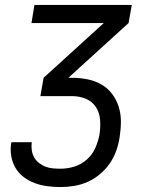

<svg xmlns="http://www.w3.org/2000/svg" viewBox="-20 -550 640 775"><path d="M224 205Q197 205 170.5 201.5Q144 198 120 189Q96 180 76 165Q56 150 43 128.5Q30 107 25.5 80.5Q21 54 25 28Q25 27 25.5 26Q26 25 26 24H108Q108 25 108 25.5Q108 26 108 26Q106 42 108.5 57.5Q111 73 118 85.5Q125 98 137 107.5Q149 117 163 122.5Q177 128 192.5 129.5Q208 131 224 131Q252 131 280 122.5Q308 114 330.5 94Q353 74 365 46.5Q377 19 382 -9Q386 -38 384 -66.5Q382 -95 367 -118Q352 -141 326 -151.5Q300 -162 271 -162H143L156 -236L399 -457H107L119 -530H512L499 -457L256 -236H271Q302 -236 332.5 -230Q363 -224 388.5 -209.5Q414 -195 432 -171.5Q450 -148 459 -119.5Q468 -91 468 -60Q468 -29 463 3Q459 30 449.5 57.5Q440 85 423.5 109Q407 133 384 152.5Q361 172 334 184Q307 196 279 200.5Q251 205 224 205Z"/></svg>

Font: Iosevka Curly Extended Oblique
Style: Regular
Weight: 400
Width: 7
Italic angle: -9°
Monospace: yes
Designer: Belleve Invis
Foundry: Belleve Invis
Version: Version 11.1.0; ttfautohint (v1.8.3)